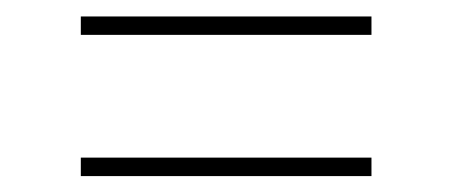

<svg xmlns="http://www.w3.org/2000/svg" viewBox="-20 -373 560 239"><path d="M442.4 -329.6H80.6V-352.5H442.4ZM442.4 -153.8H80.6V-176.8H442.4Z"/></svg>

Font: Vazirmatn FD NL Thin
Style: Regular
Weight: 100
Designer: Saber Rastikerdar
Foundry: Saber Rastikerdar
Version: Version 33.003